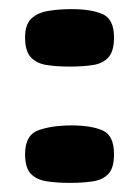

<svg xmlns="http://www.w3.org/2000/svg" viewBox="-20 -397 305 421"><path d="M35 -59Q35 -101 64.5 -111.5Q94 -122 137 -122Q180 -122 205 -111Q230 -100 230 -59Q230 -29 218 -16Q206 -3 184.5 0.5Q163 4 133 4Q104 4 82 0.5Q60 -3 47.5 -16Q35 -29 35 -59ZM35 -315Q35 -343 48.5 -356Q62 -369 85.5 -373Q109 -377 137 -377Q180 -377 205 -366Q230 -355 230 -315Q230 -285 218 -271.5Q206 -258 184.5 -254.5Q163 -251 133 -251Q104 -251 82 -254.5Q60 -258 47.5 -271.5Q35 -285 35 -315Z"/></svg>

Font: Genos Thin Black
Style: Regular
Weight: 900
Version: Version 1.010